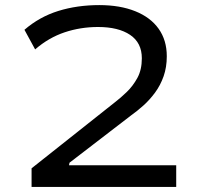

<svg xmlns="http://www.w3.org/2000/svg" viewBox="-20 -734 788 754"><path d="M104 0V-73L432 -333Q453 -349 477.5 -372.5Q502 -396 519.5 -428Q537 -460 537 -505Q537 -566 491 -597Q445 -628 365 -628Q296 -628 233.5 -607Q171 -586 118 -540L76 -617Q135 -668 209 -691Q283 -714 370 -714Q451 -714 511 -690Q571 -666 603 -621Q635 -576 635 -513Q635 -470 622.5 -434.5Q610 -399 589 -370.5Q568 -342 543.5 -320Q519 -298 495 -281L253 -95L251 -85H672V0Z"/></svg>

Font: Nunito Sans 7pt Expanded
Style: Regular
Weight: 400
Width: 7
Designer: Vernon Adams
Foundry: Vernon Adams
Version: Version 3.101;gftools[0.9.27]